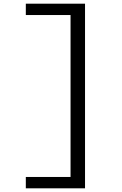

<svg xmlns="http://www.w3.org/2000/svg" viewBox="-20 -821 660 1041"><path d="M441 200V-801H120V-739.5H362.5V138.5H120V200Z"/></svg>

Font: Monaspace Krypton Light
Style: Regular
Weight: 300
Designer: Riley Cran & the Lettermatic Team
Foundry: Lettermatic
Version: Version 1.101 (Monaspace Krypton)